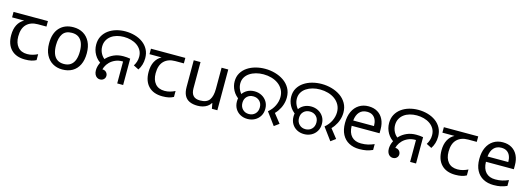

<svg xmlns="http://www.w3.org/2000/svg" viewBox="2 -1548 6708 2439"><g transform="rotate(15 3356.5 -328.0)"><path d="M301 10Q183 10 118 -57Q53 -124 53 -245Q53 -325 82 -380.5Q111 -436 165 -465H6V-537H458V-465H345Q251 -465 197.5 -411.5Q144 -358 144 -252Q144 -165 187 -114.5Q230 -64 310 -64Q347 -64 381 -73.5Q415 -83 447 -99V-21Q418 -5 383 2.5Q348 10 301 10Z M1041 -269Q1041 -180 1010.5 -117.5Q980 -55 924 -22.5Q868 10 791 10Q720 10 664.5 -22.5Q609 -55 577 -117.5Q545 -180 545 -269Q545 -402 612 -474Q679 -546 794 -546Q867 -546 922.5 -513.5Q978 -481 1009.5 -419.5Q1041 -358 1041 -269ZM636 -269Q636 -206 652.5 -159.5Q669 -113 704 -88Q739 -63 793 -63Q847 -63 882 -88Q917 -113 933.5 -159.5Q950 -206 950 -269Q950 -333 933 -378Q916 -423 881.5 -447.5Q847 -472 792 -472Q710 -472 673 -418Q636 -364 636 -269Z M1262 -182Q1197 -217 1162 -277.5Q1127 -338 1127 -409Q1127 -472 1153 -520Q1179 -568 1223.5 -600.5Q1268 -633 1325 -649.5Q1382 -666 1445 -666Q1510 -666 1569.5 -649Q1629 -632 1675 -598.5Q1721 -565 1747.5 -515.5Q1774 -466 1774 -401Q1774 -355 1762 -315Q1750 -275 1727 -241L1658 -276Q1675 -302 1685 -333Q1695 -364 1695 -399Q1695 -447 1674 -483.5Q1653 -520 1617.5 -544.5Q1582 -569 1537 -581Q1492 -593 1444 -593Q1396 -593 1353 -581Q1310 -569 1277.5 -545Q1245 -521 1226 -485.5Q1207 -450 1207 -404Q1207 -355 1230 -312Q1253 -269 1296 -243L1262 -182ZM1287 8Q1265 8 1247 -4Q1229 -16 1218.5 -38.5Q1208 -61 1208 -92Q1208 -136 1228 -182Q1248 -228 1285.5 -267Q1323 -306 1377.5 -330Q1432 -354 1501 -354Q1523 -354 1547.5 -352Q1572 -350 1591 -346V0H1513V-310L1558 -283Q1543 -286 1529.5 -287Q1516 -288 1504 -288Q1454 -288 1412.5 -270Q1371 -252 1341.5 -222.5Q1312 -193 1296 -156.5Q1280 -120 1280 -84Q1280 -69 1287 -56.5Q1294 -44 1302 -33L1244 -96Q1246 -106 1252.5 -112Q1259 -118 1268 -121Q1277 -124 1286 -124Q1308 -124 1323.5 -114.5Q1339 -105 1347.5 -89.5Q1356 -74 1356 -57Q1356 -38 1347 -23.5Q1338 -9 1322.5 -0.5Q1307 8 1287 8Z M2108 10Q1990 10 1925 -57Q1860 -124 1860 -245Q1860 -325 1889 -380.5Q1918 -436 1972 -465H1813V-537H2265V-465H2152Q2058 -465 2004.5 -411.5Q1951 -358 1951 -252Q1951 -165 1994 -114.5Q2037 -64 2117 -64Q2154 -64 2188 -73.5Q2222 -83 2254 -99V-21Q2225 -5 2190 2.5Q2155 10 2108 10Z M2830 -536V0H2758L2745 -71H2741Q2724 -43 2697 -25Q2670 -7 2638 1.5Q2606 10 2571 10Q2507 10 2463.5 -10.5Q2420 -31 2398 -74Q2376 -117 2376 -185V-536H2465V-191Q2465 -127 2494 -95Q2523 -63 2584 -63Q2673 -63 2707.5 -113Q2742 -163 2742 -257V-536Z M3454 -154Q3507 -198 3534 -255Q3561 -312 3561 -369Q3561 -423 3538 -465Q3515 -507 3476 -535.5Q3437 -564 3386.5 -578.5Q3336 -593 3280 -593Q3228 -593 3182 -580.5Q3136 -568 3100 -544Q3064 -520 3043.5 -485Q3023 -450 3023 -405Q3023 -362 3042.5 -321.5Q3062 -281 3096 -254L3068 -198Q3007 -238 2977 -294.5Q2947 -351 2947 -412Q2947 -475 2975 -522.5Q3003 -570 3050.5 -602Q3098 -634 3158 -650Q3218 -666 3282 -666Q3350 -666 3414 -648Q3478 -630 3529 -595Q3580 -560 3610.5 -507Q3641 -454 3641 -384Q3641 -335 3625 -287Q3609 -239 3579 -197Q3549 -155 3507 -123L3523 -184L3638 -38L3574 9ZM3226 8Q3174 8 3132 -14.5Q3090 -37 3065.5 -78Q3041 -119 3041 -174Q3041 -229 3065.5 -269.5Q3090 -310 3132 -332.5Q3174 -355 3226 -355Q3278 -355 3320.5 -332.5Q3363 -310 3388.5 -269.5Q3414 -229 3414 -174Q3414 -119 3388.5 -78Q3363 -37 3320.5 -14.5Q3278 8 3226 8ZM3227 -57Q3277 -57 3309.5 -89Q3342 -121 3342 -174Q3342 -226 3309.5 -257.5Q3277 -289 3227 -289Q3177 -289 3145 -257.5Q3113 -226 3113 -174Q3113 -122 3145.5 -89.5Q3178 -57 3227 -57Z M4198 -154Q4251 -198 4278 -255Q4305 -312 4305 -369Q4305 -423 4282 -465Q4259 -507 4220 -535.5Q4181 -564 4130.5 -578.5Q4080 -593 4024 -593Q3972 -593 3926 -580.5Q3880 -568 3844 -544Q3808 -520 3787.5 -485Q3767 -450 3767 -405Q3767 -362 3786.5 -321.5Q3806 -281 3840 -254L3812 -198Q3751 -238 3721 -294.5Q3691 -351 3691 -412Q3691 -475 3719 -522.5Q3747 -570 3794.5 -602Q3842 -634 3902 -650Q3962 -666 4026 -666Q4094 -666 4158 -648Q4222 -630 4273 -595Q4324 -560 4354.5 -507Q4385 -454 4385 -384Q4385 -335 4369 -287Q4353 -239 4323 -197Q4293 -155 4251 -123L4267 -184L4382 -38L4318 9ZM3970 8Q3918 8 3876 -14.5Q3834 -37 3809.5 -78Q3785 -119 3785 -174Q3785 -229 3809.5 -269.5Q3834 -310 3876 -332.5Q3918 -355 3970 -355Q4022 -355 4064.5 -332.5Q4107 -310 4132.5 -269.5Q4158 -229 4158 -174Q4158 -119 4132.5 -78Q4107 -37 4064.5 -14.5Q4022 8 3970 8ZM3971 -57Q4021 -57 4053.5 -89Q4086 -121 4086 -174Q4086 -226 4053.5 -257.5Q4021 -289 3971 -289Q3921 -289 3889 -257.5Q3857 -226 3857 -174Q3857 -122 3889.5 -89.5Q3922 -57 3971 -57Z M4675 -546Q4744 -546 4793.5 -516Q4843 -486 4869.5 -431.5Q4896 -377 4896 -304V-251H4529Q4531 -160 4575.5 -112.5Q4620 -65 4700 -65Q4751 -65 4790.5 -74.5Q4830 -84 4872 -102V-25Q4831 -7 4791 1.5Q4751 10 4696 10Q4620 10 4561.5 -21Q4503 -52 4470.5 -113.5Q4438 -175 4438 -264Q4438 -352 4467.5 -415Q4497 -478 4550.5 -512Q4604 -546 4675 -546ZM4674 -474Q4611 -474 4574.5 -433.5Q4538 -393 4531 -321H4804Q4804 -367 4790 -401Q4776 -435 4747.5 -454.5Q4719 -474 4674 -474Z M5114 -182Q5049 -217 5014 -277.5Q4979 -338 4979 -409Q4979 -472 5005 -520Q5031 -568 5075.5 -600.5Q5120 -633 5177 -649.5Q5234 -666 5297 -666Q5362 -666 5421.5 -649Q5481 -632 5527 -598.5Q5573 -565 5599.5 -515.5Q5626 -466 5626 -401Q5626 -355 5614 -315Q5602 -275 5579 -241L5510 -276Q5527 -302 5537 -333Q5547 -364 5547 -399Q5547 -447 5526 -483.5Q5505 -520 5469.5 -544.5Q5434 -569 5389 -581Q5344 -593 5296 -593Q5248 -593 5205 -581Q5162 -569 5129.5 -545Q5097 -521 5078 -485.5Q5059 -450 5059 -404Q5059 -355 5082 -312Q5105 -269 5148 -243L5114 -182ZM5139 8Q5117 8 5099 -4Q5081 -16 5070.5 -38.5Q5060 -61 5060 -92Q5060 -136 5080 -182Q5100 -228 5137.5 -267Q5175 -306 5229.5 -330Q5284 -354 5353 -354Q5375 -354 5399.5 -352Q5424 -350 5443 -346V0H5365V-310L5410 -283Q5395 -286 5381.5 -287Q5368 -288 5356 -288Q5306 -288 5264.5 -270Q5223 -252 5193.5 -222.5Q5164 -193 5148 -156.5Q5132 -120 5132 -84Q5132 -69 5139 -56.5Q5146 -44 5154 -33L5096 -96Q5098 -106 5104.5 -112Q5111 -118 5120 -121Q5129 -124 5138 -124Q5160 -124 5175.5 -114.5Q5191 -105 5199.5 -89.5Q5208 -74 5208 -57Q5208 -38 5199 -23.5Q5190 -9 5174.5 -0.5Q5159 8 5139 8Z M5960 10Q5842 10 5777 -57Q5712 -124 5712 -245Q5712 -325 5741 -380.5Q5770 -436 5824 -465H5665V-537H6117V-465H6004Q5910 -465 5856.5 -411.5Q5803 -358 5803 -252Q5803 -165 5846 -114.5Q5889 -64 5969 -64Q6006 -64 6040 -73.5Q6074 -83 6106 -99V-21Q6077 -5 6042 2.5Q6007 10 5960 10Z M6441 -546Q6510 -546 6559.5 -516Q6609 -486 6635.5 -431.5Q6662 -377 6662 -304V-251H6295Q6297 -160 6341.5 -112.5Q6386 -65 6466 -65Q6517 -65 6556.5 -74.5Q6596 -84 6638 -102V-25Q6597 -7 6557 1.5Q6517 10 6462 10Q6386 10 6327.5 -21Q6269 -52 6236.5 -113.5Q6204 -175 6204 -264Q6204 -352 6233.5 -415Q6263 -478 6316.5 -512Q6370 -546 6441 -546ZM6440 -474Q6377 -474 6340.5 -433.5Q6304 -393 6297 -321H6570Q6570 -367 6556 -401Q6542 -435 6513.5 -454.5Q6485 -474 6440 -474Z"/></g></svg>

Font: oriya25
Style: Book
Weight: 400
Designer: Jelle Bosma - Monotype Design Team
Foundry: Monotype Imaging Inc.
Version: Version 2.003